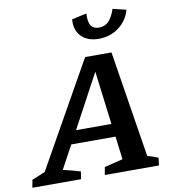

<svg xmlns="http://www.w3.org/2000/svg" viewBox="-146 -966 934 1047"><g transform="rotate(-10 320.5 -442.5)"><path d="M595 -62Q626 -54 654 -42L649 0H349L357 -43L459 -68L443 -196H198L128 -67Q152 -62 176 -55.5Q200 -49 224 -42L218 0H-52L-44 -43L29 -73L355 -652H501ZM237 -268H433L396 -564ZM447 -737Q385 -737 350.5 -772Q316 -807 321 -867L403 -885Q400 -838 414 -817.5Q428 -797 458 -797Q489 -797 510.5 -817.5Q532 -838 548 -885L622 -867Q606 -809 558 -773Q510 -737 447 -737Z"/></g></svg>

Font: Piazzolla SC SemiBold
Style: Italic
Weight: 600
Italic angle: -11.3°
Designer: Juan Pablo del Peral
Foundry: Huerta Tipografica
Version: Version 1.330